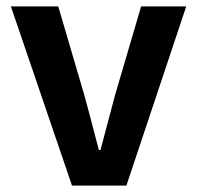

<svg xmlns="http://www.w3.org/2000/svg" viewBox="-20 -580 616 600"><path d="M205 0 14 -560H162L244 -281Q252 -253 289 -111H294Q332 -253 339 -281L421 -560H562L375 0Z"/></svg>

Font: Swei Fan Sans CJK TC
Style: Bold
Weight: 700
Version: Version 2.130